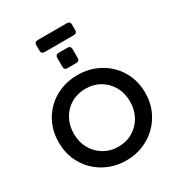

<svg xmlns="http://www.w3.org/2000/svg" viewBox="-259 -1317 1395 1498"><g transform="rotate(-30 439.0 -568.0)"><path d="M439 12Q356 12 285.5 -17Q215 -46 162 -98Q109 -150 79.5 -220Q50 -290 50 -373Q50 -456 79 -526Q108 -596 161 -648Q214 -700 285 -728.5Q356 -757 439 -757Q522 -757 593 -728Q664 -699 717 -647.5Q770 -596 799.5 -526Q829 -456 829 -373Q829 -290 799 -220Q769 -150 716 -98Q663 -46 592.5 -17Q522 12 439 12ZM439 -112Q512 -112 569 -146Q626 -180 659 -239Q692 -298 692 -373Q692 -448 659 -507Q626 -566 569 -599.5Q512 -633 439 -633Q366 -633 309 -599.5Q252 -566 219 -507Q186 -448 186 -373Q186 -298 219 -239Q252 -180 309.5 -146Q367 -112 439 -112ZM308 -1040Q278 -1040 278 -1070V-1118Q278 -1148 308 -1148H570Q600 -1148 600 -1118V-1070Q600 -1040 570 -1040ZM400 -842Q370 -842 370 -872V-950Q370 -980 400 -980H478Q508 -980 508 -950V-872Q508 -842 478 -842Z"/></g></svg>

Font: Pitagon Sans Text
Style: Bold
Weight: 700
Designer: Travis Tran
Foundry: Pitagon
Version: Version 1.001; ttfautohint (v1.8.4.7-5d5b);gftools[0.9.26]